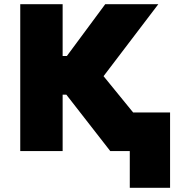

<svg xmlns="http://www.w3.org/2000/svg" viewBox="-20 -720 830 915"><path d="M598.5 175V0H548.5V-184H790.5V175ZM505.5 0 227.5 -357 481.5 -700H734.5L473.5 -357L764.5 0ZM76.5 0V-700H278.5V-453H412.5V-269H278.5V0Z"/></svg>

Font: Geologica Roman Black
Style: Regular
Weight: 900
Designer: Sindre Bremnes, Frode Helland
Foundry: Monokrom Skriftforlag AS
Version: Version 1.010;gftools[0.9.28]